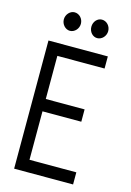

<svg xmlns="http://www.w3.org/2000/svg" viewBox="-120 -844 614 903"><g transform="rotate(15 187.5 -392.0)"><path d="M128 -694C151 -694 170 -715 170 -739C170 -764 151 -784 128 -784C106 -784 87 -763 87 -739C87 -715 106 -694 128 -694ZM261 -694C284 -694 303 -715 303 -739C303 -764 284 -784 261 -784C239 -784 221 -764 221 -739C221 -714 239 -694 261 -694ZM43 0H330V-59H102V-295H291V-355H102V-565H332V-624H43Z"/></g></svg>

Font: Inconsolata Condensed Thin
Style: Regular
Weight: 100
Width: 3
Monospace: yes
Designer: Raph Levien, Cyreal, Brenton Simpson
Foundry: Raph Levien, Cyreal, Google
Version: Version 3.100